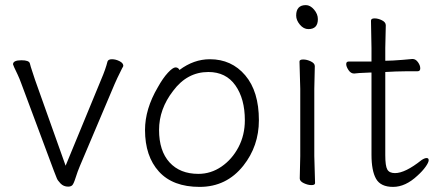

<svg xmlns="http://www.w3.org/2000/svg" viewBox="-20 -716 1715 752"><path d="M247 15Q229 15 217 2.5Q205 -10 202 -19Q199 -28 191 -47L63 -390Q57 -407 49 -424Q31 -461 31 -464Q31 -480 64 -480Q94 -480 97 -467.5Q100 -455 106 -437.5Q112 -420 117 -404L237 -67L376 -404Q394 -446 401 -475Q404 -484 418.5 -484Q433 -484 448 -476.5Q463 -469 463 -458Q463 -456 458 -448Q436 -404 429 -387L293 -66Q284 -45 276 -19.5Q268 6 262 10.5Q256 15 247 15Z M933 -67Q867 16 762 16Q657 16 602.5 -44Q548 -104 548 -207Q548 -289 598 -374Q618 -410 637.5 -431Q657 -452 667.5 -452Q678 -452 683 -442Q739 -484 802 -484Q887 -484 940.5 -421Q994 -358 994 -245Q994 -144 933 -67ZM757 -35Q806 -35 847.5 -63.5Q889 -92 914 -139.5Q939 -187 939 -245Q939 -329 902 -381.5Q865 -434 796 -434Q713 -434 658 -360Q603 -289 603 -207Q603 -125 644 -80Q685 -35 757 -35Z M1214 1Q1214 9 1200 9Q1186 9 1170 1.5Q1154 -6 1154 -17L1156 -105V-368L1153 -475Q1153 -483 1167.5 -483Q1182 -483 1197.5 -475.5Q1213 -468 1213 -457L1211 -368V-105ZM1188 -602Q1169 -602 1154.5 -619.5Q1140 -637 1140 -655Q1140 -696 1178 -696Q1195 -696 1210 -678.5Q1225 -661 1225 -641Q1225 -602 1188 -602Z M1615 -28Q1568 16 1519.5 16Q1471 16 1453 -15.5Q1435 -47 1435 -110V-432H1431Q1409 -431 1388 -430L1367 -428Q1354 -428 1345 -441.5Q1336 -455 1336 -465Q1336 -475 1346 -475H1435V-528L1433 -635Q1433 -644 1447 -644Q1461 -644 1476 -636.5Q1491 -629 1491 -617L1489 -528V-478L1519 -479Q1555 -481 1595 -485H1596Q1608 -485 1617 -472.5Q1626 -460 1626 -448.5Q1626 -437 1616 -437H1578Q1550 -437 1530 -436L1489 -434V-108Q1489 -66 1497 -52Q1505 -38 1527 -38Q1567 -38 1631 -89Q1643 -97 1651 -97Q1659 -97 1659 -88.5Q1659 -80 1647 -63Q1635 -46 1615 -28Z"/></svg>

Font: LXGW WenKai TC Light
Style: Regular
Weight: 300
Designer: LXGW / Fontworks Inc.
Foundry: LXGW / Fontworks Inc.
Version: Version 1.330